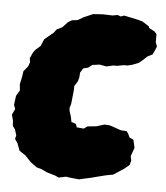

<svg xmlns="http://www.w3.org/2000/svg" viewBox="-45 -560 540 625"><g transform="rotate(5 225.5 -248.0)"><path d="M169 24 159 19 129 10 110 1 95 -3 76 -17 66 -27 56 -38 35 -52 26 -76 17 -89 20 -101 14 -120 6 -131 5 -148 0 -167 9 -186 4 -199 8 -229 19 -248 17 -268 22 -291 25 -311 39 -328 44 -342 42 -355 50 -373 57 -383 74 -398 83 -420 96 -431 113 -445 120 -455 139 -465 156 -483 168 -490 186 -492 205 -503 235 -516 267 -518 298 -517 315 -520 325 -516 336 -520 355 -516 383 -510 397 -506 419 -492 420 -487 439 -477 446 -469V-442L451 -429L444 -412L439 -402L423 -394L408 -380L397 -371L377 -363L361 -359H348L328 -355H315L293 -350L270 -354L256 -352L247 -351L234 -341L218 -337L209 -322L208 -306L204 -293L194 -277V-265L191 -236L189 -218L185 -205L186 -195L192 -176L195 -160L210 -155L214 -144L237 -142L248 -150L266 -152L277 -153L303 -161L320 -160L338 -154L358 -147L376 -146L382 -139L388 -126L401 -120L407 -94L397 -66L400 -52L396 -37L379 -23L345 -1L323 3L295 10L272 16L253 20L236 24L206 21L193 19Z"/></g></svg>

Font: Winky Rough ExtraBold
Style: Italic
Weight: 800
Italic angle: -8.97852°
Designer: Simon Atzbach
Foundry: typofactur
Version: Version 1.206; ttfautohint (v1.8.4.7-5d5b)